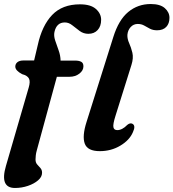

<svg xmlns="http://www.w3.org/2000/svg" viewBox="-29 -739 862 954"><path d="M47 -408Q47 -421.5 57.5 -430Q68 -438.5 87.5 -438.5H140.5L158.5 -514.5Q179.5 -611.5 230 -664.5Q280.5 -717.5 368.5 -717.5Q421.5 -717.5 447.5 -694.5Q473.5 -671.5 473.5 -640.5Q473.5 -608.5 456.2 -589.8Q439 -571 410 -571Q386 -571 367 -585Q348 -599 330.5 -613.2Q313 -627.5 293 -627.5Q252 -627.5 241.5 -580Q237.5 -561 245.2 -537.8Q253 -514.5 262.2 -489Q271.5 -463.5 272 -438H343.5Q363.5 -438 374.5 -432Q385.5 -426 385.5 -409.5Q385.5 -388.5 365.2 -373Q345 -357.5 316.5 -357.5H253.5L154 7.5Q150 21.5 148.8 33Q147.5 44.5 147.5 53.5Q147.5 68.5 155.5 77.8Q163.5 87 171.8 96Q180 105 180 119.5Q180 140 160.2 157Q140.5 174 109.8 184.5Q79 195 45.5 195Q-31.5 195 0.5 85.5L113.5 -303.5Q122.5 -333.5 115 -348.5Q107.5 -363.5 81 -370.5Q47 -388.5 47 -408ZM720 -719Q767 -719 790 -698.5Q813 -678 813 -650.5Q813 -622 797 -605.2Q781 -588.5 751.5 -588.5Q731 -588.5 716.2 -596.2Q701.5 -604 687.5 -612Q673.5 -620 655.5 -620Q634.5 -620 620.2 -604.5Q606 -589 604 -566Q603 -546 612.8 -524.5Q622.5 -503 628.8 -476.8Q635 -450.5 624 -416L545 -164Q531.5 -121.5 534.5 -107Q537.5 -92.5 553.5 -92.5Q578.5 -92.5 603.5 -118.5Q617.5 -130 629 -124Q646.5 -114.5 631.5 -82.5Q615 -43 569.2 -15.5Q523.5 12 467 12Q406 12 392.2 -25.2Q378.5 -62.5 401 -133L534 -555Q560.5 -640 608.2 -679.5Q656 -719 720 -719Z"/></svg>

Font: Fraunces 9pt Soft SemiBold
Style: Italic
Weight: 600
Italic angle: -16°
Version: Version 1.000;[b76b70a41]